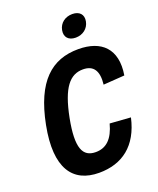

<svg xmlns="http://www.w3.org/2000/svg" viewBox="-172 -1058 965 1173"><g transform="rotate(-20 310.0 -472.0)"><path d="M210.5 -365C247 -551.5 303.5 -616 388 -616C457 -616 485.5 -571.5 475.5 -485L613.5 -494.5C641 -661.5 552.5 -742 403.5 -742C230.5 -742 112.5 -640.5 60.5 -374C8.5 -108 96 12 267 12C417.5 12 525.5 -68 564 -240L429 -249.5C404.5 -158 360 -114 290.5 -114C206 -114 174.5 -179 210.5 -365ZM414.5 -813C460.5 -813 497.5 -841 506 -885C514.5 -928.5 488.5 -956 442.5 -956C396 -956 359.5 -928.5 351 -885C342.5 -841 368 -813 414.5 -813Z"/></g></svg>

Font: Monaspace Neon
Style: Bold Italic
Weight: 700
Italic angle: -11°
Designer: Riley Cran & the Lettermatic Team
Foundry: Lettermatic
Version: Version 1.200 (Monaspace Neon)